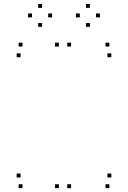

<svg xmlns="http://www.w3.org/2000/svg" viewBox="-20 -960 660 990"><path d="M346.5 -720V-740H326.5V-720ZM283.5 -720V-740H263.5V-720ZM283.5 10V-10H263.5V10ZM346.5 10V-10H326.5V10ZM86 -665V-685H66V-665ZM554 -665V-685H534V-665ZM544 -720V-740H524V-720ZM96 -720V-740H76V-720ZM544 10V-10H524V10ZM554 -45V-65H534V-45ZM86 -45V-65H66V-45ZM96 10V-10H76V10ZM248.5 -870.5V-890.5H228.5V-870.5ZM197 -919.5V-939.5H177V-919.5ZM145 -870.5V-890.5H125V-870.5ZM197 -821.5V-841.5H177V-821.5ZM495 -870.5V-890.5H475V-870.5ZM443.5 -919.5V-939.5H423.5V-919.5ZM391.5 -870.5V-890.5H371.5V-870.5ZM443.5 -821.5V-841.5H423.5V-821.5Z"/></svg>

Font: Monaspace Argon Dots Var
Style: Regular
Weight: 400
Designer: Riley Cran and the Lettermatic Team
Version: Version 1.100 (Monaspace Argon Dots)